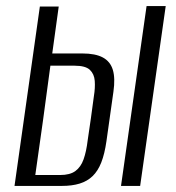

<svg xmlns="http://www.w3.org/2000/svg" viewBox="-20 -611 579 631"><path d="M27.7 0 111 -589.6H173L151.7 -435.3H250.7Q293.5 -435.3 318 -422.1Q342.5 -408.9 350.8 -381.5Q359.1 -354.1 352.8 -309.8L329.8 -146.8Q323.9 -105.4 312.9 -77.2Q301.8 -49 284.3 -32.2Q266.9 -15.4 241.9 -7.7Q216.9 0 183.6 0ZM96 -35.8H177.4Q210.1 -35.8 227.9 -49Q245.8 -62.2 254.8 -87.7Q263.8 -113.2 268.1 -149.6Q273.2 -183.9 278.7 -222.1Q284.2 -260.3 288.6 -295.3Q293.1 -322.4 291.4 -345Q289.8 -367.6 275.4 -381.4Q261 -395.1 225.2 -395.1H145.6Q134 -305.8 121.3 -215.1Q108.6 -124.5 96 -35.8ZM377.7 0 461.7 -591H524.6L440.6 0Z"/></svg>

Font: Alumni Sans SC Thin
Style: Italic
Weight: 100
Italic angle: -8°
Designer: Robert E. Leuschke
Foundry: Robert E. Leuschke
Version: Version 1.016